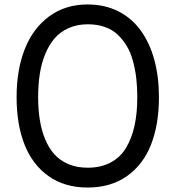

<svg xmlns="http://www.w3.org/2000/svg" viewBox="-20 -840 795 870"><path d="M602.1 -399.9Q602.1 -445.8 597.4 -485.6Q592.8 -525.4 582.5 -563.2Q572.3 -601.1 554.7 -630.9Q537.1 -660.6 512.9 -683.3Q488.8 -706.1 454.3 -718Q419.9 -730 377.9 -730Q329.6 -730 291.3 -712.9Q252.9 -695.8 227.3 -666Q201.7 -636.2 184.6 -594.2Q167.5 -552.2 160.2 -504.2Q152.8 -456.1 152.8 -399.9Q152.8 -344.7 160.2 -298.1Q167.5 -251.5 184.1 -210.4Q200.7 -169.4 226.1 -141.1Q251.5 -112.8 289.8 -96.4Q328.1 -80.1 377 -80.1Q437.5 -80.1 481.7 -103.8Q525.9 -127.4 551.8 -171.1Q577.6 -214.8 589.8 -271.5Q602.1 -328.1 602.1 -399.9ZM700.2 -399.9Q700.2 -275.9 664.3 -184.6Q628.4 -93.3 554.9 -41.7Q481.4 9.8 377 9.8Q273.4 9.8 200.4 -41.7Q127.4 -93.3 91.3 -184.6Q55.2 -275.9 55.2 -399.9Q55.2 -523.4 92.3 -617.7Q129.4 -711.9 202.9 -765.9Q276.4 -819.8 377 -819.8Q454.1 -819.8 515.4 -789.1Q576.7 -758.3 617.2 -702.6Q657.7 -647 679 -569.8Q700.2 -492.7 700.2 -399.9Z"/></svg>

Font: Sinkin Sans 400 Regular
Style: Regular
Weight: 400
Designer: Keith Bates
Foundry: K-Type
Version: Sinkin Sans (version 1.0)  by Keith Bates   •   © 2014   www